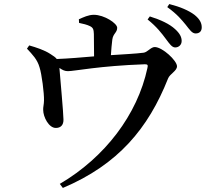

<svg xmlns="http://www.w3.org/2000/svg" viewBox="-20 -851 1040 947"><path d="M798 -659C816 -635 828 -617 844 -617C862 -617 876 -630 876 -649C876 -668 867 -686 844 -707C816 -733 773 -753 719 -770L708 -755C753 -719 778 -686 798 -659ZM896 -729C916 -704 927 -686 945 -686C964 -686 975 -697 975 -716C975 -738 965 -757 939 -778C911 -799 870 -817 815 -831L805 -816C855 -780 876 -753 896 -729ZM370 -738C390 -734 410 -729 424 -722C440 -714 442 -705 443 -683L444 -573C386 -568 316 -562 260 -560C254 -568 244 -575 228 -585C199 -604 159 -617 124 -627L113 -611C140 -582 164 -558 175 -519C186 -486 198 -390 197 -356C197 -337 192 -321 193 -309C193 -274 221 -219 256 -220C279 -220 294 -234 293 -262C293 -291 277 -466 273 -516C289 -505 300 -500 315 -500C347 -500 469 -526 694 -534C708 -534 711 -531 707 -515C658 -286 498 -75 275 56L290 76C562 -39 711 -217 809 -464C818 -487 853 -501 853 -524C853 -552 781 -619 743 -619C724 -619 707 -593 688 -591C650 -586 586 -583 527 -579C529 -606 531 -636 534 -656C538 -686 558 -690 558 -714C558 -736 494 -778 443 -778C416 -778 392 -766 369 -756Z"/></svg>

Font: Noto Serif CJK KR SemiBold
Style: Regular
Weight: 600
Designer: Ryoko NISHIZUKA 西塚涼子 (kana & ideographs); Frank Grießhammer (Latin, Greek & Cyrillic); Wenlong ZHANG 张文龙 (bopomofo); San
Foundry: Adobe
Version: Version 2.001;hotconv 1.1.0;makeotfexe 2.6.0